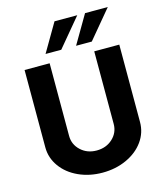

<svg xmlns="http://www.w3.org/2000/svg" viewBox="-142 -1106 1048 1222"><g transform="rotate(-15 382.0 -495.0)"><path d="M225.1 -814 334 -1000H483.9L328.6 -814ZM426.3 -814 535.2 -1000H685.1L529.8 -814ZM381.3 9.8Q295.4 9.8 223.9 -22.9Q152.3 -55.7 111.1 -113.3Q69.8 -170.9 69.8 -240.2V-750H234.9V-271.5Q234.9 -214.4 277.1 -175.3Q319.3 -136.2 381.3 -136.2Q444.3 -136.2 486.6 -175.3Q528.8 -214.4 528.8 -271.5V-750H693.8V-240.2Q693.8 -170.4 653.1 -113.3Q612.3 -56.2 540.5 -23.2Q468.8 9.8 381.3 9.8Z"/></g></svg>

Font: Now
Style: Bold
Weight: 700
Designer: Alfredo Marco Pradil
Foundry: Alfredo Marco Pradil
Version: Version 1.002;PS 001.002;hotconv 1.0.88;makeotf.lib2.5.64775